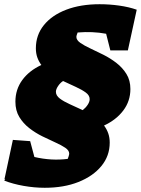

<svg xmlns="http://www.w3.org/2000/svg" viewBox="-78 -691 668 910"><path d="M134 199Q85 199 34 190Q-17 181 -58 165L-53 159H-57L-17 -28L65 -22L85 53Q166 72 243 62Q245 58 247.5 49.5Q250 41 250 37Q250 22 231.5 9.5Q213 -3 184 -16Q155 -29 122.5 -45Q90 -61 61 -83.5Q32 -106 13.5 -136.5Q-5 -167 -5 -209Q-5 -267 27.5 -311.5Q60 -356 118 -383Q106 -399 99 -418.5Q92 -438 92 -462Q92 -525 130 -572Q168 -619 236 -645Q304 -671 394 -671Q441 -671 487 -664.5Q533 -658 570 -645L528 -452H445L425 -531Q361 -543 290 -537Q288 -532 286 -526Q284 -520 284 -516Q284 -501 302.5 -488Q321 -475 350 -461.5Q379 -448 412 -431.5Q445 -415 474 -392.5Q503 -370 521.5 -340Q540 -310 540 -269Q540 -212 506.5 -167.5Q473 -123 415 -96Q428 -79 435 -59Q442 -39 442 -15Q442 48 402.5 96Q363 144 294 171.5Q225 199 134 199ZM187 -256Q187 -238 205.5 -224Q224 -210 253 -197Q282 -184 314 -169Q329 -181 338 -195Q347 -209 347 -221Q347 -239 328.5 -252.5Q310 -266 281.5 -279Q253 -292 221 -307Q208 -299 197.5 -283.5Q187 -268 187 -256Z"/></svg>

Font: Piazzolla SC Black
Style: Italic
Weight: 900
Italic angle: -11.3°
Designer: Juan Pablo del Peral
Foundry: Huerta Tipografica
Version: Version 1.330